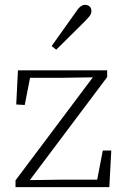

<svg xmlns="http://www.w3.org/2000/svg" viewBox="-20 -772 517 792"><path d="M44 0V-28L363 -453L231 -451H104L82 -339L47 -341L54 -482H422V-454L103 -29L244 -31H381L404 -151H439L431 0ZM193 -582Q218 -617 242.5 -651.5Q267 -686 289 -717Q302 -737 311.5 -744.5Q321 -752 331 -752Q342 -752 349.5 -745.5Q357 -739 357 -726Q357 -716 350.5 -707Q344 -698 327 -681Q301 -655 271.5 -626Q242 -597 212 -567Z"/></svg>

Font: Source Serif 4 SmText Light
Style: Regular
Weight: 300
Designer: Frank Grießhammer
Foundry: Adobe
Version: Version 4.005;hotconv 1.1.0;makeotfexe 2.6.0